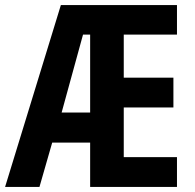

<svg xmlns="http://www.w3.org/2000/svg" viewBox="-20 -734 764 754"><path d="M675 0V-117H466V-312H661V-429H466V-598H675V-714H219L0 0H135L185 -174H334V0ZM222 -292 306 -598H334V-292Z"/></svg>

Font: Noto Sans Kannada ExtraCondensed
Style: Bold
Weight: 700
Width: 2
Designer: Jelle Bosma - Monotype Design Team
Foundry: Monotype Imaging Inc.
Version: Version 2.005